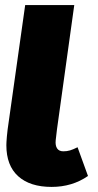

<svg xmlns="http://www.w3.org/2000/svg" viewBox="-20 -716 385 755"><path d="M326 -24Q264 19 183 19Q98 19 51.5 -23Q5 -65 5 -145Q5 -155 7 -179L10 -207L79 -696H272L204 -207L199 -164Q197 -144 204.5 -132.5Q212 -121 229 -121Q243 -121 255 -124.5Q267 -128 285 -137Z"/></svg>

Font: Fira Sans Extra Condensed Black
Style: Italic
Weight: 900
Width: 3
Italic angle: -8°
Designer: Carrois Corporate & Edenspiekermann AG
Foundry: Carrois Corporate GbR & Edenspiekermann AG
Version: Version 4.203